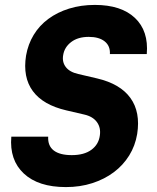

<svg xmlns="http://www.w3.org/2000/svg" viewBox="-20 -751 640 781"><path d="M248 10Q136 10 77 -45Q18 -100 26 -195H176Q174 -158 198.5 -139Q223 -120 272 -120Q322 -120 351.5 -141.5Q381 -163 386 -199Q391 -231 374.5 -254Q358 -277 323 -285L250 -302Q155 -324 113.5 -380.5Q72 -437 86 -525Q94 -571 117 -609Q140 -647 176.5 -674Q213 -701 261 -716Q309 -731 366 -731Q473 -731 529 -678Q585 -625 577 -531H427Q429 -564 406 -582.5Q383 -601 341 -601Q297 -601 269.5 -580Q242 -559 237 -527Q232 -499 247.5 -478.5Q263 -458 298 -450L375 -432Q469 -410 510.5 -352.5Q552 -295 538 -206Q530 -158 505.5 -118.5Q481 -79 443 -50.5Q405 -22 355.5 -6Q306 10 248 10Z"/></svg>

Font: JetBrains Mono ExtraBold
Style: Italic
Weight: 800
Designer: Philipp Nurullin, Konstantin Bulenkov
Foundry: JetBrains
Version: Version 1.000; ttfautohint (v1.8.3)